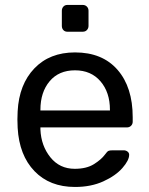

<svg xmlns="http://www.w3.org/2000/svg" viewBox="-20 -740 599 770"><path d="M49.8 -261.2 50.8 -293.9Q56.6 -401.9 117.9 -465.8Q179.2 -529.8 280.8 -529.8Q390.6 -529.8 451.4 -460Q512.2 -390.1 512.2 -270V-252Q512.2 -242.2 505.6 -235.6Q499 -229 488.8 -229H142.1V-220.2Q145 -155.3 182.1 -109.1Q219.2 -63 279.8 -63Q326.7 -63 356.4 -81.5Q386.2 -100.1 400.9 -120.1Q409.7 -132.3 414.8 -134.8Q419.9 -137.2 432.1 -137.2H476.1Q484.9 -137.2 491.5 -132.1Q498 -127 498 -119.1Q498 -97.2 470.9 -66.2Q443.8 -35.2 394.5 -12.7Q345.2 9.8 280.8 9.8Q179.2 9.8 118.2 -53.7Q57.1 -117.2 50.8 -227.1ZM142.1 -296.9H420.9V-299.8Q420.9 -369.6 383.1 -413.8Q345.2 -458 280.8 -458Q215.8 -458 179 -414.1Q142.1 -370.1 142.1 -299.8ZM228 -636.2V-696.8Q228 -706.5 234.1 -713.4Q240.2 -720.2 250 -720.2H312Q321.8 -720.2 328.4 -713.6Q335 -707 335 -696.8V-636.2Q335 -626.5 328.6 -619.6Q322.3 -612.8 312 -612.8H250Q240.2 -612.8 234.1 -619.4Q228 -626 228 -636.2Z"/></svg>

Font: Rubik AZ
Style: Regular
Weight: 400
Designer: Hubert and Fischer
Foundry: Hubert & Fischer
Version: Version 2.000